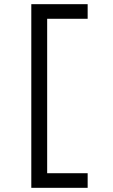

<svg xmlns="http://www.w3.org/2000/svg" viewBox="-20 -790 540 920"><path d="M130 110V-770H400V-700H206V40H400V110Z"/></svg>

Font: M PLUS 1 Code
Style: Regular
Weight: 400
Designer: Coji Morishita
Foundry: UNDERFOREST DESIGN
Version: Version 1.005